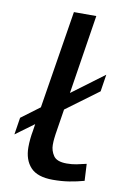

<svg xmlns="http://www.w3.org/2000/svg" viewBox="-85 -791 561 853"><g transform="rotate(10 195.0 -365.0)"><path d="M12 -159 24 -236 107 -298 178 -740H279L223 -383L368 -491L356 -414L210 -306L192 -192Q191 -185 189.5 -172Q188 -159 188 -143Q188 -117 203 -94.5Q218 -72 263 -72Q286 -72 306.5 -76Q327 -80 351 -86L355 -10Q323 -1 288.5 4.5Q254 10 215 10Q145 10 114 -23.5Q83 -57 83 -114Q83 -133 85 -152.5Q87 -172 90 -187L95 -220Z"/></g></svg>

Font: Georama ExtraExtended
Style: Italic
Weight: 400
Width: 8
Italic angle: -9°
Designer: Jean-Baptiste Levee
Foundry: Production Type
Version: Version 1.000